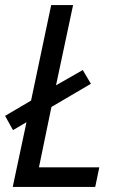

<svg xmlns="http://www.w3.org/2000/svg" viewBox="-22 -734 470 754"><path d="M28 0H352L368 -77H131L180 -314L335 -405L303 -459L198 -399L265 -714H179L100 -339L-2 -279L29 -223L82 -254Z"/></svg>

Font: Noto Sans SemiCondensed
Style: Italic
Weight: 400
Width: 4
Italic angle: -12°
Designer: Monotype Design Team
Foundry: Monotype Imaging Inc.
Version: Version 2.013